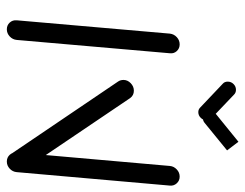

<svg xmlns="http://www.w3.org/2000/svg" viewBox="-100 -636 735 576"><g transform="rotate(90 268.0 -347.5)"><path d="M67.4 0Q55.2 0 47.2 -8.7Q39.3 -17.4 40.4 -29.6L80.4 -489.3Q81.9 -501.5 91.1 -510Q100.4 -518.5 112.6 -518.5Q124.8 -518.5 132.8 -509.8Q140.7 -501.1 139.3 -489.3L99.3 -29.6Q98.1 -17.4 88.9 -8.7Q79.6 0 67.4 0ZM219.3 -350Q219.3 -362.2 229.1 -371.7Q238.9 -381.1 251.5 -381.1Q265.6 -381.1 273.7 -370L492.6 -45.9L443.7 -9.3L224.4 -333.3Q219.3 -340.4 219.3 -350ZM464.1 0Q451.9 0 443.9 -8.7Q435.9 -17.4 437 -29.6L477.4 -489.3Q478.5 -501.1 487.8 -509.8Q497 -518.5 509.3 -518.5Q521.5 -518.5 529.4 -509.8Q537.4 -501.1 536.3 -489.3L495.9 -29.6Q494.8 -17.4 485.6 -8.7Q476.3 0 464.1 0ZM224.4 -662.6Q224.4 -673 231.7 -680.2Q238.9 -687.4 248.9 -687.4Q257.4 -687.4 263 -681.9L334.1 -614.1Q340.4 -608.5 340.4 -599.3Q340.4 -589.3 333.1 -581.9Q325.9 -574.4 315.9 -574.4Q307.8 -574.4 302.2 -580L230.7 -647.8Q224.4 -653.3 224.4 -662.6ZM430.7 -660.7 348.1 -593.3Q341.9 -588.1 333.3 -588.1Q324.4 -588.1 318.7 -594.1Q313 -600 313 -608.5Q313 -614.1 315.6 -619.3Q318.1 -624.4 322.2 -627.8L404.8 -694.8Z"/></g></svg>

Font: 26F Galaxy Sans Medium
Style: Italic
Weight: 500
Italic angle: -5°
Designer: C₂₉H₂₅N₃O₅
Version: Version 1.200